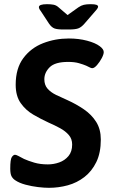

<svg xmlns="http://www.w3.org/2000/svg" viewBox="-20 -891 540 918"><path d="M282 -750Q254 -750 240.5 -755Q227 -760 215 -777L175 -838Q166 -849 166 -857Q166 -871 205 -871Q223 -871 236 -868.5Q249 -866 260 -856L303 -819L355 -856Q368 -865 381 -868Q394 -871 413 -871Q433 -871 441 -868Q449 -865 449 -859Q449 -852 435 -837L383 -777Q368 -760 353.5 -755Q339 -750 310 -750ZM214 7Q192 7 162 3.5Q132 0 102 -8Q72 -16 53 -29Q42 -36 35.5 -47.5Q29 -59 29 -85Q29 -129 36.5 -140Q44 -151 52 -151Q57 -151 68.5 -145Q80 -139 95 -131Q115 -122 143.5 -113.5Q172 -105 209 -105Q237 -105 263.5 -114.5Q290 -124 307.5 -145Q325 -166 325 -200Q325 -227 309 -245.5Q293 -264 267.5 -278Q242 -292 212 -305Q175 -322 139 -343Q103 -364 79 -398Q55 -432 55 -486Q55 -564 91.5 -613Q128 -662 186 -684.5Q244 -707 309 -707Q356 -707 396 -696.5Q436 -686 457 -670Q476 -656 476 -642Q476 -631 466.5 -613Q457 -595 444 -580Q431 -565 421 -565Q416 -565 409.5 -568.5Q403 -572 392 -577Q378 -583 357 -589Q336 -595 306 -595Q243 -595 217.5 -569.5Q192 -544 192 -512Q192 -485 207 -467.5Q222 -450 247.5 -437.5Q273 -425 303 -412Q345 -393 381.5 -368Q418 -343 440 -308Q462 -273 462 -224Q462 -160 440.5 -116Q419 -72 383.5 -44.5Q348 -17 304 -5Q260 7 214 7Z"/></svg>

Font: Asap SemiBold
Style: Italic
Weight: 600
Italic angle: -6°
Designer: Pablo Cosgaya
Foundry: Omnibus-Type
Version: Version 3.001; ttfautohint (v1.8.3)